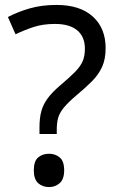

<svg xmlns="http://www.w3.org/2000/svg" viewBox="-20 -744 474 778"><path d="M140 -228Q140 -266 147.5 -293.5Q155 -321 173.5 -346Q192 -371 224 -398Q263 -431 284.5 -453Q306 -475 315 -496Q324 -517 324 -547Q324 -595 293 -621Q262 -647 203 -647Q154 -647 116 -634.5Q78 -622 43 -605L12 -675Q52 -696 100.5 -710Q149 -724 209 -724Q304 -724 356 -677Q408 -630 408 -549Q408 -504 393.5 -472.5Q379 -441 352.5 -414.5Q326 -388 290 -358Q257 -330 239.5 -309Q222 -288 216 -267.5Q210 -247 210 -218V-201H140ZM117 -54Q117 -91 134.5 -106Q152 -121 179 -121Q204 -121 222 -106Q240 -91 240 -54Q240 -18 222 -2Q204 14 179 14Q152 14 134.5 -2Q117 -18 117 -54Z"/></svg>

Font: Noto Sans Osmanya
Style: Regular
Weight: 400
Designer: Monotype Design Team
Foundry: Monotype Imaging Inc.
Version: Version 2.001; ttfautohint (v1.8.4.7-5d5b)